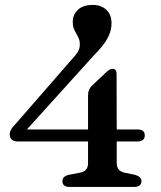

<svg xmlns="http://www.w3.org/2000/svg" viewBox="-20 -740 636 760"><path d="M328.5 -363Q328.5 -375 332.2 -383.8Q336 -392.5 342.5 -399.5L400.5 -454Q414 -467.5 425.5 -467.5Q441.5 -467.5 441.5 -447.5L442 -227.5H524.5Q553 -227.5 553 -204.5Q553 -180 524 -180H442V-94.5Q442 -62.5 475 -56L514.5 -48Q540 -40.5 540 -23.5Q540 0 510.5 0H256.5Q227 0 227 -23Q227 -42 252.5 -48L296 -56.5Q328.5 -62 328.5 -94V-180H51.5Q18.5 -180 18.5 -209Q18.5 -217 23 -226Q27.5 -235 40 -247.5L262 -502.5Q278.5 -519.5 287.2 -533.5Q296 -547.5 296 -564Q296 -581 289 -593.8Q282 -606.5 275 -620Q268 -633.5 268 -653Q268 -682 288.2 -701.2Q308.5 -720.5 348 -720.5Q380.5 -720.5 401 -701.2Q421.5 -682 421.5 -647.5Q421.5 -620 407 -591Q392.5 -562 349 -518L86.5 -227.5H328.5Z"/></svg>

Font: Fraunces 9pt Soft
Style: Regular
Weight: 400
Version: Version 1.000;[0bf87f6ff]